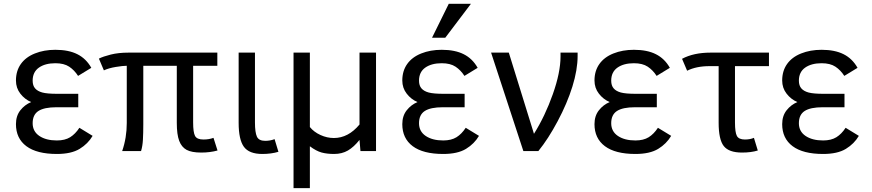

<svg xmlns="http://www.w3.org/2000/svg" viewBox="-20 -786 4537 999"><path d="M461.9 -79.1Q438 -38.1 394.5 -11.5Q351.1 15.1 275.9 15.1Q171.4 15.1 117.2 -25.4Q63 -65.9 63 -140.1Q63 -183.1 85.9 -212.2Q108.9 -241.2 142.1 -254.9Q108.9 -269 85.9 -298.6Q63 -328.1 63 -367.2Q63 -417 88.4 -452.9Q113.8 -488.8 161.4 -507.8Q209 -526.9 268.1 -526.9Q336.9 -526.9 382.6 -503.9Q428.2 -481 455.1 -433.1L386.2 -391.1Q367.2 -420.9 340.1 -439Q313 -457 268.1 -457Q214.8 -457 182.4 -434.1Q149.9 -411.1 149.9 -366.2Q149.9 -340.8 162.6 -326.2Q175.3 -311.5 200.2 -304.7Q225.1 -297.9 278.8 -297.9H387.2V-228H273.9Q210 -228 179.9 -208.5Q149.9 -189 149.9 -145Q149.9 -102.1 184.8 -78.6Q219.7 -55.2 275.9 -55.2Q317.9 -55.2 345 -72Q372.1 -88.9 393.1 -121.1Z M1111.8 -2.9Q1072.8 7.8 1026.9 7.8Q977.1 7.8 950.9 -6.3Q924.8 -20.5 912.4 -53.2Q899.9 -85.9 899.9 -147V-443.8H725.6V-140.1Q725.6 -92.8 723.6 -58.8Q721.7 -24.9 713.9 0H615.7Q639.6 -69.3 639.6 -146V-443.8Q619.6 -443.8 582.5 -437.7Q545.4 -431.6 520.5 -419.9L494.6 -481Q516.6 -492.2 556.6 -502.2Q596.7 -512.2 648.9 -512.2H1110.8V-443.8H984.9V-148.9Q984.9 -97.2 994.9 -78.6Q1004.9 -60.1 1038.6 -60.1Q1067.9 -60.1 1090.8 -68.8Z M1428.7 3.9Q1390.6 15.1 1344.7 15.1Q1276.4 15.1 1249 -22.2Q1221.7 -59.6 1221.7 -147V-512.2H1306.6V-148.9Q1306.6 -97.2 1316.7 -75.2Q1326.7 -53.2 1359.9 -53.2Q1385.7 -53.2 1408.7 -62Z M1936.5 0H1855.5L1850.6 -58.1Q1821.3 -21 1790.3 -2.9Q1759.3 15.1 1718.3 15.1Q1681.6 15.1 1653.6 7.6Q1625.5 0 1592.3 -24.9V192.9H1507.3V-512.2H1592.3V-125Q1613.3 -99.1 1647.5 -83.5Q1681.6 -67.9 1717.3 -67.9Q1792 -67.9 1850.6 -138.2V-512.2H1936.5Z M2296.9 -589.8H2228L2314.9 -766.1H2430.2ZM2472.2 -79.1Q2448.2 -38.1 2404.8 -11.5Q2361.3 15.1 2286.1 15.1Q2181.6 15.1 2127.4 -25.4Q2073.2 -65.9 2073.2 -140.1Q2073.2 -183.1 2096.2 -212.2Q2119.1 -241.2 2152.3 -254.9Q2119.1 -269 2096.2 -298.6Q2073.2 -328.1 2073.2 -367.2Q2073.2 -417 2098.6 -452.9Q2124 -488.8 2171.6 -507.8Q2219.2 -526.9 2278.3 -526.9Q2347.2 -526.9 2392.8 -503.9Q2438.5 -481 2465.3 -433.1L2396.5 -391.1Q2377.4 -420.9 2350.3 -439Q2323.2 -457 2278.3 -457Q2225.1 -457 2192.6 -434.1Q2160.2 -411.1 2160.2 -366.2Q2160.2 -340.8 2172.9 -326.2Q2185.5 -311.5 2210.4 -304.7Q2235.4 -297.9 2289.1 -297.9H2397.5V-228H2284.2Q2220.2 -228 2190.2 -208.5Q2160.2 -189 2160.2 -145Q2160.2 -102.1 2195.1 -78.6Q2230 -55.2 2286.1 -55.2Q2328.1 -55.2 2355.2 -72Q2382.3 -88.9 2403.3 -121.1Z M2627.4 -512.2 2758.3 -89.8Q2816.4 -182.6 2856.4 -295.9Q2896.5 -409.2 2896.5 -492.2V-512.2H2985.4V-495.1Q2985.4 -422.9 2958.3 -335.7Q2931.2 -248.5 2881.8 -155.8Q2832.5 -63 2781.2 0H2703.1L2535.2 -512.2Z M3472.2 -79.1Q3448.2 -38.1 3404.8 -11.5Q3361.3 15.1 3286.1 15.1Q3181.6 15.1 3127.4 -25.4Q3073.2 -65.9 3073.2 -140.1Q3073.2 -183.1 3096.2 -212.2Q3119.1 -241.2 3152.3 -254.9Q3119.1 -269 3096.2 -298.6Q3073.2 -328.1 3073.2 -367.2Q3073.2 -417 3098.6 -452.9Q3124 -488.8 3171.6 -507.8Q3219.2 -526.9 3278.3 -526.9Q3347.2 -526.9 3392.8 -503.9Q3438.5 -481 3465.3 -433.1L3396.5 -391.1Q3377.4 -420.9 3350.3 -439Q3323.2 -457 3278.3 -457Q3225.1 -457 3192.6 -434.1Q3160.2 -411.1 3160.2 -366.2Q3160.2 -340.8 3172.9 -326.2Q3185.5 -311.5 3210.4 -304.7Q3235.4 -297.9 3289.1 -297.9H3397.5V-228H3284.2Q3220.2 -228 3190.2 -208.5Q3160.2 -189 3160.2 -145Q3160.2 -102.1 3195.1 -78.6Q3230 -55.2 3286.1 -55.2Q3328.1 -55.2 3355.2 -72Q3382.3 -88.9 3403.3 -121.1Z M3981 -441.9H3804.2V-148.9Q3804.2 -97.2 3814.2 -78.6Q3824.2 -60.1 3856 -60.1Q3882.8 -60.1 3902.8 -68.8L3922.9 -2.9Q3888.2 7.8 3840.8 7.8Q3772.5 7.8 3745.8 -26.1Q3719.2 -60.1 3719.2 -147V-441.9H3671.9Q3603 -441.9 3555.2 -418L3528.8 -480Q3588.9 -512.2 3677.2 -512.2H3981Z M4448.7 -79.1Q4424.8 -38.1 4381.3 -11.5Q4337.9 15.1 4262.7 15.1Q4158.2 15.1 4104 -25.4Q4049.8 -65.9 4049.8 -140.1Q4049.8 -183.1 4072.8 -212.2Q4095.7 -241.2 4128.9 -254.9Q4095.7 -269 4072.8 -298.6Q4049.8 -328.1 4049.8 -367.2Q4049.8 -417 4075.2 -452.9Q4100.6 -488.8 4148.2 -507.8Q4195.8 -526.9 4254.9 -526.9Q4323.7 -526.9 4369.4 -503.9Q4415 -481 4441.9 -433.1L4373 -391.1Q4354 -420.9 4326.9 -439Q4299.8 -457 4254.9 -457Q4201.7 -457 4169.2 -434.1Q4136.7 -411.1 4136.7 -366.2Q4136.7 -340.8 4149.4 -326.2Q4162.1 -311.5 4187 -304.7Q4211.9 -297.9 4265.6 -297.9H4374V-228H4260.7Q4196.8 -228 4166.7 -208.5Q4136.7 -189 4136.7 -145Q4136.7 -102.1 4171.6 -78.6Q4206.5 -55.2 4262.7 -55.2Q4304.7 -55.2 4331.8 -72Q4358.9 -88.9 4379.9 -121.1Z"/></svg>

Font: Lorenzo Sans
Style: Regular
Weight: 400
Foundry: Intel Corporation
Version: Version 1.00; ttfautohint (v1.5)